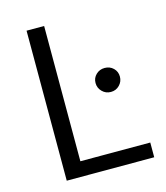

<svg xmlns="http://www.w3.org/2000/svg" viewBox="-103 -756 722 836"><g transform="rotate(-15 258.0 -338.0)"><path d="M488.9 -66.4H173.8V-676.2H94.6V0H488.9ZM325.7 -378.2Q325.7 -355.7 341.7 -339.6Q357.6 -323.4 380.7 -323.4Q404 -323.4 419.8 -339.6Q435.5 -355.7 435.5 -378.2Q435.5 -400.7 419.8 -416.1Q404 -431.5 380.7 -431.5Q357.6 -431.5 341.7 -416.1Q325.7 -400.7 325.7 -378.2Z"/></g></svg>

Font: Estedad-FD VF
Style: Regular
Weight: 100
Designer: Amin Abedi
Version: Version 7.3